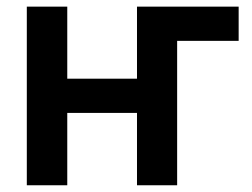

<svg xmlns="http://www.w3.org/2000/svg" viewBox="-20 -550 747 570"><path d="M688.5 -428.7H505.9V0H386.7V-214.8H179.7V0H59.6V-530.3H179.7V-316.4H386.7V-530.3H688.5Z"/></svg>

Font: Pretendard SemiBold
Style: Regular
Weight: 600
Designer: Base glyphs from Inter by Rasmus Andersson; Hangeul glyphs from Noto Sans CJK(Source Han Sans) by Jang Soo-young and Kan
Foundry: Kil Hyung-jin
Version: Version 1.309